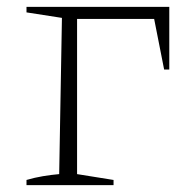

<svg xmlns="http://www.w3.org/2000/svg" viewBox="-20 -538 568 558"><path d="M57 0V-15Q81 -22 105 -26Q129 -30 152 -32L160 -486L57 -502V-518H472V-336H457L428 -483H204V-32L310 -15V0Z"/></svg>

Font: Piazzolla SC ExtraLight
Style: Regular
Weight: 200
Designer: Juan Pablo del Peral
Foundry: Huerta Tipografica
Version: Version 1.330